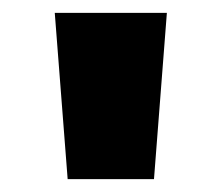

<svg xmlns="http://www.w3.org/2000/svg" viewBox="-20 -871 344 298"><path d="M85 -593H219L239 -851H65Z"/></svg>

Font: Noto Sans Tamil UI Black
Style: Regular
Weight: 900
Designer: Jelle Bosma - Monotype Design Team
Foundry: Monotype Imaging Inc.
Version: Version 2.004